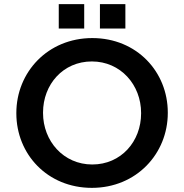

<svg xmlns="http://www.w3.org/2000/svg" viewBox="-20 -896 890 928"><path d="M424 12C639 12 791 -153 791 -350V-352C791 -549 641 -712 426 -712C211 -712 59 -547 59 -350V-348C59 -151 209 12 424 12ZM426 -101C287 -101 188 -214 188 -350V-352C188 -488 285 -599 424 -599C563 -599 662 -486 662 -350V-348C662 -212 565 -101 426 -101ZM463 -876V-758H586V-876ZM264 -876V-758H387V-876Z"/></svg>

Font: Mission Medium
Style: Regular
Weight: 500
Version: Version 1.000;FEAKit 1.0